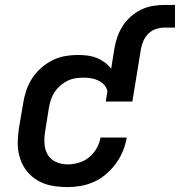

<svg xmlns="http://www.w3.org/2000/svg" viewBox="-20 -751 730 779"><path d="M254 8Q222 8 191 2.5Q160 -3 134 -18Q108 -33 89.5 -56Q71 -79 61.5 -108Q52 -137 52 -168.5Q52 -200 57 -232L74 -332Q78 -358 86.5 -383.5Q95 -409 110 -432.5Q125 -456 146.5 -475Q168 -494 193 -506.5Q218 -519 244.5 -523.5Q271 -528 297 -528Q317 -528 336 -525.5Q355 -523 372.5 -516Q390 -509 405 -498Q420 -487 431 -472L444 -553Q448 -577 456 -600.5Q464 -624 477.5 -645Q491 -666 510.5 -683.5Q530 -701 553 -712Q576 -723 600 -727Q624 -731 648 -731H690V-639H648Q631 -639 613.5 -633.5Q596 -628 583 -615.5Q570 -603 562.5 -586.5Q555 -570 552 -553L517 -339H409L416 -382Q412 -397 402 -407.5Q392 -418 378.5 -424.5Q365 -431 350 -433.5Q335 -436 319 -436Q303 -436 286.5 -433.5Q270 -431 254.5 -423.5Q239 -416 225.5 -404.5Q212 -393 202.5 -379Q193 -365 187.5 -349Q182 -333 179 -317L163 -217Q159 -192 160.5 -167.5Q162 -143 173.5 -123.5Q185 -104 207 -94Q229 -84 254 -84Q276 -84 299 -90.5Q322 -97 341 -112.5Q360 -128 372 -149Q384 -170 388 -193H494Q490 -166 479 -139Q468 -112 451 -88.5Q434 -65 411.5 -45.5Q389 -26 363 -14Q337 -2 309 3Q281 8 254 8Z"/></svg>

Font: Iosevka SS04 SmBd Ex Obl
Style: Regular
Weight: 600
Width: 7
Italic angle: -9°
Monospace: yes
Designer: Belleve Invis
Foundry: Belleve Invis
Version: Version 19.0.0; ttfautohint (v1.8.4)